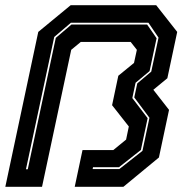

<svg xmlns="http://www.w3.org/2000/svg" viewBox="-40 -720 712 740"><path d="M-19.5 0 107.5 -597 232.5 -700H562L643 -597L605 -418.5L551 -374L611.5 -296.5L572.5 -113L435.5 0H248L278 -141.5H396.5L446 -182L456.5 -232.5L392 -314.5L416 -428L476.5 -477.5L487.5 -528L463.5 -558.5H271.5L234.5 -528L122 0ZM60 -67.5H67L175 -574L235.5 -625.5H527L563.5 -572.5L536.5 -446L482.5 -401L470 -342L529 -264.5L503 -142L418.5 -75.5H318.5L317 -68.5H420L509 -138.5L536 -266L477.5 -344.5L489 -398.5L543 -444L571 -575L532 -632.5H233.5L169 -577.5Z"/></svg>

Font: Tourney Thin ExtraBold
Style: Italic
Weight: 800
Italic angle: -12°
Version: Version 1.015